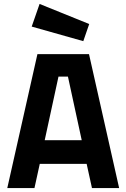

<svg xmlns="http://www.w3.org/2000/svg" viewBox="-20 -955 642 975"><path d="M420 -123H182L155 0H17L170 -680H432L585 0H447ZM395 -243 325 -566H277L207 -243ZM141 -820 181 -935 433 -833 403 -746Z"/></svg>

Font: Cairo
Style: Bold
Weight: 700
Designer: Mohamed Gaber
Foundry: Kief Type Foundry
Version: Version 2.100